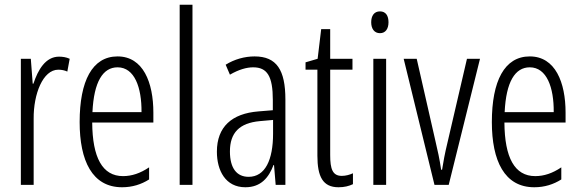

<svg xmlns="http://www.w3.org/2000/svg" viewBox="-20 -780 2449 810"><path d="M229 -541C172 -541 140 -485 121 -427H118L110 -532H68V0H122V-279C121 -383 161 -486 226 -486C240 -486 254 -483 264 -478L274 -532C259 -539 243 -541 229 -541Z M476 -542C369 -542 316 -438 316 -265C316 -102 369 10 495 10C538 10 576 -2 609 -23V-74C572 -49 536 -37 499 -37C412 -37 370 -115 369 -263H627V-305C627 -432 584 -542 476 -542ZM476 -496C548 -496 578 -410 577 -307H370C376 -435 414 -496 476 -496Z M792 0V-760H738V0Z M1054 -542C1012 -542 969 -530 932 -507L950 -465C988 -487 1021 -496 1048 -496C1107 -496 1131 -459 1131 -358V-315L1070 -310C958 -301 895 -245 895 -140C895 -61 931 10 1015 10C1081 10 1114 -31 1134 -84H1136L1143 0H1184V-360C1184 -485 1147 -542 1054 -542ZM1076 -269 1132 -274V-216C1132 -106 1099 -34 1029 -34C979 -34 950 -70 950 -141C950 -220 990 -261 1076 -269Z M1422 -38C1383 -38 1373 -67 1373 -126V-486H1467V-532H1373V-657H1335L1320 -532L1269 -517V-486H1319V-123C1319 -35 1342 10 1408 10C1433 10 1452 5 1469 -3V-49C1456 -43 1439 -38 1422 -38Z M1583 -732C1558 -732 1546 -713 1546 -686C1546 -659 1559 -640 1583 -640C1606 -640 1619 -658 1619 -686C1619 -713 1608 -732 1583 -732ZM1609 -532H1555V0H1609Z M1813 0H1873L2005 -532H1950L1867 -175C1857 -134 1850 -96 1845 -64H1841C1835 -107 1826 -147 1817 -185L1738 -532H1683Z M2215 -542C2108 -542 2055 -438 2055 -265C2055 -102 2108 10 2234 10C2277 10 2315 -2 2348 -23V-74C2311 -49 2275 -37 2238 -37C2151 -37 2109 -115 2108 -263H2366V-305C2366 -432 2323 -542 2215 -542ZM2215 -496C2287 -496 2317 -410 2316 -307H2109C2115 -435 2153 -496 2215 -496Z"/></svg>

Font: Noto Sans Kannada ExtraCondensed Light
Style: Regular
Weight: 300
Width: 2
Designer: Jelle Bosma - Monotype Design Team
Foundry: Monotype Imaging Inc.
Version: Version 2.005